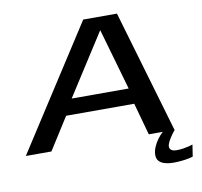

<svg xmlns="http://www.w3.org/2000/svg" viewBox="-102 -773 1099 1045"><g transform="rotate(-10 447.5 -251.0)"><path d="M-12 0H129.5L242 -177.5H618.5L667.5 0H809.5L611 -677H424.5ZM288 -264.5 505 -603H506L603 -264.5ZM771.5 175.5Q795 175.5 817.8 173.2Q840.5 171 858 167.2Q875.5 163.5 882 161L892 96Q884.5 99 869.2 102.8Q854 106.5 836.8 109Q819.5 111.5 803 111.5Q782.5 111.5 773 104.2Q763.5 97 763.5 85.5Q763.5 73.5 772.2 56.8Q781 40 792.5 24Q804 8 811.5 0H745Q731 12 716.2 31.8Q701.5 51.5 692 74Q682.5 96.5 682.5 117Q682.5 139 694.5 151.5Q706.5 164 727 169.8Q747.5 175.5 771.5 175.5Z"/></g></svg>

Font: Anybody Expanded Medium
Style: Italic
Weight: 500
Width: 7
Italic angle: -10°
Version: Version 1.113;gftools[0.9.25]